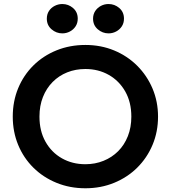

<svg xmlns="http://www.w3.org/2000/svg" viewBox="-20 -944 870 978"><path d="M415 15Q335.5 15 267.8 -12.8Q200 -40.5 150 -90Q100 -139.5 72.5 -206Q45 -272.5 45 -350Q45 -428 72.5 -494.5Q100 -561 150 -610.5Q200 -660 267.8 -687.5Q335.5 -715 415 -715Q494 -715 561.5 -687Q629 -659 679 -609Q729 -559 757 -492.8Q785 -426.5 785 -350Q785 -272.5 757 -206Q729 -139.5 679 -90Q629 -40.5 561.5 -12.8Q494 15 415 15ZM415 -107.5Q464.5 -107.5 507.2 -124.8Q550 -142 581.8 -173.8Q613.5 -205.5 631.2 -250.2Q649 -295 649 -350Q649 -423.5 618 -478Q587 -532.5 534 -562.5Q481 -592.5 415 -592.5Q365 -592.5 322.5 -575.5Q280 -558.5 248.2 -526.5Q216.5 -494.5 198.8 -450Q181 -405.5 181 -350Q181 -276.5 211.8 -222Q242.5 -167.5 295.5 -137.5Q348.5 -107.5 415 -107.5ZM297.5 -774Q266.5 -774 242.5 -794.8Q218.5 -815.5 218.5 -849Q218.5 -871.5 229.5 -888.2Q240.5 -905 258.8 -914.2Q277 -923.5 297.5 -923.5Q328.5 -923.5 352.2 -903Q376 -882.5 376 -849Q376 -826.5 365 -809.8Q354 -793 336 -783.5Q318 -774 297.5 -774ZM533 -774Q502 -774 478 -794.8Q454 -815.5 454 -849Q454 -871 465 -887.8Q476 -904.5 494 -914Q512 -923.5 533 -923.5Q564 -923.5 587.8 -903Q611.5 -882.5 611.5 -849Q611.5 -826.5 600.5 -809.8Q589.5 -793 571.5 -783.5Q553.5 -774 533 -774Z"/></svg>

Font: Geologica EX Med
Style: Regular
Weight: 500
Designer: Sindre Bremnes, Frode Helland
Foundry: Monokrom Skriftforlag AS
Version: Version 1.010;gftools[0.9.28]